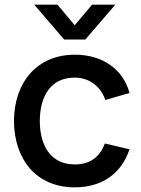

<svg xmlns="http://www.w3.org/2000/svg" viewBox="-20 -790 608 825"><path d="M301 15C417 15 501 -42.5 536.5 -148.5L430.5 -173.5C408.5 -115.5 368 -83.5 301 -83.5C202 -83.5 151.5 -158.5 151 -270C151.5 -378 198.5 -456.5 301 -456.5C361.5 -456.5 412 -421 432.5 -360.5L536.5 -390.5C509.5 -492 420.5 -555 302.5 -555C139 -555 41 -437 40 -270C41 -105.5 135.5 15 301 15ZM127 -770 256 -620H346.5L475.5 -770H375.5L301 -681.5L227 -770Z"/></svg>

Font: Eudonet SemiBold
Style: Regular
Weight: 600
Designer: Mikhail Sharanda
Foundry: Mikhail Sharanda
Version: Version 4.503;Glyphs 3.1.2 (3151)